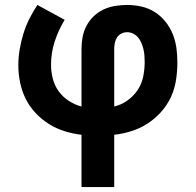

<svg xmlns="http://www.w3.org/2000/svg" viewBox="-20 -540 790 775"><path d="M309 215V4Q274 0 240.5 -10.5Q207 -21 177.5 -39.5Q148 -58 123.5 -84Q99 -110 83.5 -141.5Q68 -173 61 -207.5Q54 -242 54 -277Q54 -309 59.5 -341Q65 -373 74.5 -404Q84 -435 98.5 -464Q113 -493 131 -520L241 -460Q216 -419 201 -373Q186 -327 186 -279Q186 -251 193 -223Q200 -195 216.5 -172Q233 -149 257.5 -133Q282 -117 309 -110V-343Q309 -367 313.5 -391Q318 -415 329.5 -436.5Q341 -458 359 -475Q377 -492 398.5 -502Q420 -512 444.5 -516Q469 -520 493 -520Q522 -520 551 -513.5Q580 -507 604.5 -491.5Q629 -476 647.5 -453Q666 -430 677 -403Q688 -376 692 -347Q696 -318 696 -289Q696 -253 690.5 -217Q685 -181 670 -148.5Q655 -116 630.5 -88.5Q606 -61 576 -41.5Q546 -22 511.5 -11Q477 0 441 4V215ZM441 -110Q470 -117 494.5 -134.5Q519 -152 535.5 -176.5Q552 -201 558 -230.5Q564 -260 564 -290Q564 -303 563 -316Q562 -329 559 -341.5Q556 -354 551 -366Q546 -378 538 -388Q530 -398 518 -404Q506 -410 493 -410Q481 -410 470 -404.5Q459 -399 452.5 -389Q446 -379 443.5 -367Q441 -355 441 -343Z"/></svg>

Font: Iosevka Etoile Extrabold
Style: Regular
Weight: 800
Designer: Belleve Invis
Foundry: Belleve Invis
Version: Version 22.1.2; ttfautohint (v1.8.4)